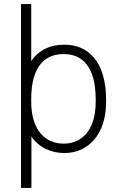

<svg xmlns="http://www.w3.org/2000/svg" viewBox="-20 -740 623 941"><path d="M83 -720V181H134V-71C167 -21 225 10 297 10C409 10 500 -78 500 -240V-251C500 -441 409 -521 297 -521C225 -521 171 -495 133 -441V-720H83ZM133 -242V-254C133 -423 206 -475 292 -475C379 -475 449 -419 449 -253V-242C449 -99 379 -36 292 -36C205 -36 133 -98 133 -242Z"/></svg>

Font: ChivoLight
Style: Regular
Weight: 300
Designer: Hector Gatti
Foundry: Omnibus-Type
Version: Version 1.004;PS 001.004;hotconv 1.0.88;makeotf.lib2.5.64775